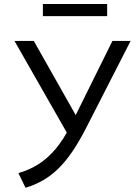

<svg xmlns="http://www.w3.org/2000/svg" viewBox="-20 -898 658 929"><path d="M103.5 10.5 69 -60.5Q121 -75 166 -103.5Q211 -132 249.2 -177.5Q287.5 -223 320 -288L524 -700H612L396 -277.5Q363.5 -214 331 -166Q298.5 -118 263.2 -83.2Q228 -48.5 188.5 -25.8Q149 -3 103.5 10.5ZM314 -237.5 50 -700H143.5L364.5 -309ZM187.5 -820V-878.5H498.5V-820Z"/></svg>

Font: Geologica Cursive ExtraLight
Style: Regular
Weight: 250
Designer: Sindre Bremnes, Frode Helland
Foundry: Monokrom Skriftforlag AS
Version: Version 1.010;gftools[0.9.28]